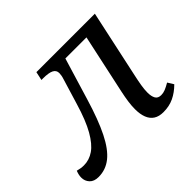

<svg xmlns="http://www.w3.org/2000/svg" viewBox="-168 -707 887 887"><g transform="rotate(-45 275.5 -263.0)"><path d="M20 10Q-9 10 -24 -6Q-39 -22 -39 -45Q-39 -54 -37 -63Q-35 -72 -31 -82Q-20 -79 -10 -77.5Q0 -76 10 -76Q45 -76 75.5 -97Q106 -118 134 -167Q162 -216 187 -300L224 -422Q228 -434 229.5 -443Q231 -452 231 -458Q231 -477 214 -485.5Q197 -494 160 -494H150L159 -536H473L464 -486H269L309 -521L236 -280Q205 -177 173 -113Q141 -49 104 -19.5Q67 10 20 10ZM444 10Q415 10 396.5 -2Q378 -14 369 -37Q360 -60 360 -93Q360 -115 363.5 -140Q367 -165 373 -193L447 -536H541L469 -202Q463 -175 459 -150.5Q455 -126 455 -106Q455 -82 463 -67.5Q471 -53 492 -53Q506 -53 519.5 -58.5Q533 -64 552 -75L570 -46Q543 -19 512.5 -4.5Q482 10 444 10Z"/></g></svg>

Font: Noto Serif
Style: Italic
Weight: 400
Italic angle: -12°
Designer: Monotype Design Team
Foundry: Monotype Imaging Inc.
Version: Version 2.013